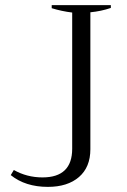

<svg xmlns="http://www.w3.org/2000/svg" viewBox="-20 -720 497 750"><path d="M22 -36 34 -56Q85 -27 146 -27Q262 -27 262 -139V-671Q221 -676 182 -688V-700H413V-689Q375 -676 333 -672V-137Q333 -67 288.5 -28.5Q244 10 167 10Q79 10 22 -36Z"/></svg>

Font: Trirong Light
Style: Regular
Weight: 300
Designer: Katatrad Team
Foundry: CadsonDemak
Version: Version 1.001